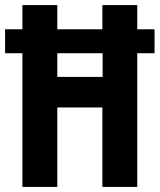

<svg xmlns="http://www.w3.org/2000/svg" viewBox="-24 -734 627 754"><path d="M64 0H201V-312H378V0H515V-525H583V-619H515V-714H378V-619H201V-714H64V-619H-4V-525H64ZM201 -432V-525H379V-432Z"/></svg>

Font: Noto Sans Hebrew ExtraCondensed
Style: Bold
Weight: 700
Width: 2
Designer: Monotype Design Team
Foundry: Monotype Imaging Inc.
Version: Version 2.004